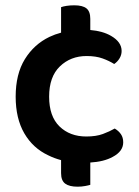

<svg xmlns="http://www.w3.org/2000/svg" viewBox="-20 -599 524 723"><path d="M306 -388Q246 -388 205.5 -349Q165 -310 165 -235Q165 -161 204 -123Q243 -85 305 -85Q342 -85 367.5 -94.5Q393 -104 412 -115Q427 -106 435.5 -93.5Q444 -81 444 -63Q444 -29 404 -8Q371 10 320 13V97Q314 99 300.5 101.5Q287 104 272 104Q241 104 225.5 92.5Q210 81 210 53V4Q184 -3 162 -14Q104 -41 71.5 -97Q39 -153 39 -235Q39 -320 73.5 -376Q108 -432 166 -460Q187 -470 210 -476V-572Q218 -575 231 -577Q244 -579 260 -579Q291 -579 305.5 -567.5Q320 -556 320 -528V-486Q367 -482 398 -464Q438 -441 438 -407Q438 -392 430 -379Q422 -366 410 -358Q391 -370 366 -379Q341 -388 306 -388Z"/></svg>

Font: Baloo Bhaijaan 2 SemiBold
Style: Regular
Weight: 600
Designer: Sanskriti Dholi, Noopur Datye and Ek Type
Foundry: Ek Type
Version: Version 1.700